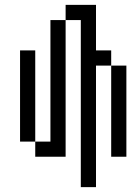

<svg xmlns="http://www.w3.org/2000/svg" viewBox="-20 -645 540 790"><path d="M312.5 -562.5V125H375Q375 125 375 -375H437.5Q437.5 -375 437.5 0H500Q500 0 500 -375H437.5V-437.5H375V-625H250V-562.5H187.5Q187.5 -562.5 187.5 -62.5H125V0H250V-562.5ZM125 -62.5Q125 -62.5 125 -437.5H62.5Q62.5 -437.5 62.5 -62.5Z"/></svg>

Font: BFUnifontExMono
Style: Regular
Weight: 500
Version: Version 15.0.06